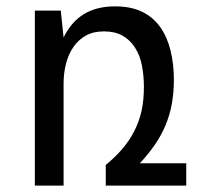

<svg xmlns="http://www.w3.org/2000/svg" viewBox="-20 -580 642 600"><path d="M88.9 -546.9H169.9L178.7 -462.9Q202.6 -511.7 242.2 -535.9Q281.7 -560.1 339.4 -560.1Q389.6 -560.1 424.1 -543.2Q458.5 -526.4 480.5 -495.6Q502.4 -464.8 512.9 -422.4Q523.4 -379.9 523.4 -330.6Q523.4 -292 517.1 -256.1Q510.7 -220.2 496.6 -187Q483.4 -155.8 463.4 -127Q443.4 -98.1 417 -69.8H562V0H310.5V-64.5Q341.3 -89.8 363.8 -116.5Q386.2 -143.1 400.9 -172.9Q415 -201.2 422.4 -233.9Q429.7 -266.6 429.7 -309.1Q429.7 -342.3 423.8 -374Q418 -405.8 401.9 -431.2Q386.2 -455.6 362.5 -468.8Q338.9 -481.9 305.2 -481.9Q272 -481.9 249 -469.2Q226.1 -456.5 210.4 -434.6Q194.8 -412.6 186.8 -382.8Q178.7 -353 178.7 -318.8V0H88.9Z"/></svg>

Font: Hack
Style: Regular
Weight: 400
Monospace: yes
Designer: Christopher Simpkins
Foundry: Christopher Simpkins
Version: Version 2.019; ttfautohint (v1.4.1) -l 4 -r 80 -G 350 -x 0 -